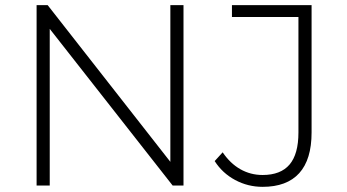

<svg xmlns="http://www.w3.org/2000/svg" viewBox="-20 -720 1345 745"><path d="M692 -700V0H650L173 -608V0H122V-700H165L641 -92V-700ZM999 5Q942 5 892.5 -21.5Q843 -48 813 -95L844 -129Q873 -86 912.5 -63.5Q952 -41 999 -41Q1069 -41 1103.5 -81.5Q1138 -122 1138 -206V-654H880V-700H1189V-206Q1189 -101 1141 -48Q1093 5 999 5Z"/></svg>

Font: Hilab Light
Style: Regular
Weight: 300
Designer: Cristianderson Lima
Foundry: Cristianderson
Version: Version 1.0